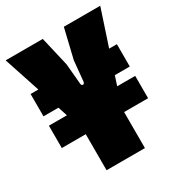

<svg xmlns="http://www.w3.org/2000/svg" viewBox="-167 -812 859 923"><g transform="rotate(-30 262.5 -350.0)"><path d="M156 0H369V-200H502V-324H402L419 -376H502V-500H459L525 -700H323L284 -537L273 -424C271 -408 255 -409 254 -424L244 -537L206 -700H0L66 -500H23V-376H106L123 -324H23V-200H156Z"/></g></svg>

Font: Finlandica Black
Style: Regular
Weight: 900
Designer: Niklas Ekholm, Juho Hiilivirta, Jaakko Suomalainen
Foundry: Helsinki Type Studio
Version: Version 2.000;Glyphs 3.2 (3202)